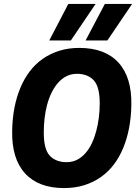

<svg xmlns="http://www.w3.org/2000/svg" viewBox="-20 -951 708 978"><path d="M306 7Q176 7 107.5 -68Q39 -143 42 -285Q43 -347 53.5 -401.5Q64 -456 83.5 -503Q103 -550 131.5 -587.5Q160 -625 198 -651.5Q236 -678 282.5 -692.5Q329 -707 384 -707Q515 -707 583.5 -632Q652 -557 649 -415Q648 -354 637.5 -299Q627 -244 607.5 -197Q588 -150 559.5 -112.5Q531 -75 493 -48.5Q455 -22 408.5 -7.5Q362 7 306 7ZM319 -125Q349 -125 372.5 -137Q396 -149 415 -170.5Q434 -192 447.5 -220.5Q461 -249 470 -282.5Q479 -316 483.5 -352Q488 -388 488 -424Q488 -510 457 -542.5Q426 -575 372 -575Q343 -575 319 -563Q295 -551 276 -529.5Q257 -508 243 -479.5Q229 -451 220 -417.5Q211 -384 207 -348Q203 -312 203 -275Q203 -190 234 -157.5Q265 -125 319 -125ZM416 -745 514 -931H653L527 -745ZM231 -745 328 -931H467L341 -745Z"/></svg>

Font: Georama ExtraCondensed Thin
Style: Bold Italic
Weight: 700
Italic angle: -9°
Version: Version 1.001